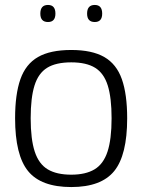

<svg xmlns="http://www.w3.org/2000/svg" viewBox="-20 -746 575 776"><path d="M41 -268Q41 -365 62.5 -426Q84 -487 133.5 -515.5Q183 -544 268 -544Q352 -544 401.5 -515.5Q451 -487 472.5 -426Q494 -365 494 -268Q494 -119 441.5 -54.5Q389 10 268 10Q146 10 93.5 -54.5Q41 -119 41 -268ZM104 -268Q104 -183 120.5 -133Q137 -83 173 -61.5Q209 -40 268 -40Q326 -40 362 -61.5Q398 -83 414.5 -133Q431 -183 431 -268Q431 -351 415.5 -400.5Q400 -450 364.5 -472Q329 -494 268 -494Q206 -494 170.5 -472Q135 -450 119.5 -400.5Q104 -351 104 -268ZM363 -657Q332 -657 332 -691Q332 -726 363 -726Q393 -726 393 -691Q393 -657 363 -657ZM174 -657Q143 -657 143 -691Q143 -726 174 -726Q204 -726 204 -691Q204 -657 174 -657Z"/></svg>

Font: Georama Light
Style: Regular
Weight: 300
Designer: Jean-Baptiste Levee
Foundry: Production Type
Version: Version 1.000